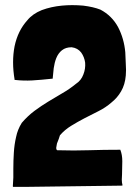

<svg xmlns="http://www.w3.org/2000/svg" viewBox="-20 -731 538 752"><path d="M460 -4.9Q457 -15.6 457 -27.3Q458 -38.1 458 -48.8Q459 -74.2 459 -99.6Q459 -125 451.2 -144.5Q385.7 -144.5 328.1 -142.6Q271.5 -140.6 204.1 -142.6Q200.2 -144.5 200.2 -152.3Q201.2 -160.2 203.1 -168.9Q206.1 -177.7 210 -186.5Q212.9 -196.3 214.8 -201.2Q233.4 -222.7 258.8 -238.3Q284.2 -253.9 310.5 -267.6Q338.9 -282.2 366.2 -295.9Q393.6 -309.6 416 -329.1Q439.5 -347.7 454.1 -373Q469.7 -399.4 472.7 -435.5Q473.6 -446.3 473.6 -457Q473.6 -467.8 472.7 -480.5Q471.7 -504.9 470.7 -526.4Q465.8 -580.1 442.4 -625Q418 -669.9 373 -693.4Q345.7 -704.1 305.7 -709Q284.2 -710.9 262.7 -710.9Q243.2 -710.9 222.7 -709Q180.7 -705.1 143.6 -691.4Q107.4 -676.8 86.9 -651.4Q49.8 -610.4 37.1 -549.8Q25.4 -489.3 37.1 -419.9Q37.1 -418.9 37.1 -418Q37.1 -418 38.1 -418Q72.3 -414.1 106.4 -416Q140.6 -418 185.5 -422.9Q186.5 -422.9 186.5 -422.9Q186.5 -423.8 186.5 -424.8Q188.5 -443.4 190.4 -463.9Q193.4 -485.4 200.2 -502.9Q208 -522.5 222.7 -534.2Q237.3 -545.9 260.7 -545.9Q284.2 -543 297.9 -525.4Q310.5 -507.8 313.5 -485.4Q315.4 -461.9 306.6 -439.5Q297.9 -416 278.3 -403.3Q252 -381.8 224.6 -366.2Q197.3 -349.6 168.9 -333Q141.6 -316.4 115.2 -296.9Q88.9 -277.3 65.4 -250Q48.8 -223.6 43 -194.3Q36.1 -165 34.2 -132.8Q32.2 -101.6 32.2 -69.3Q33.2 -36.1 30.3 -2Q30.3 0 31.2 1Q45.9 1 76.2 1Q170.9 0 456.1 -3.9Q457 -3.9 460 -4.9Z"/></svg>

Font: Londrina Solid
Style: NNS
Weight: 400
Designer: Marcelo Magalhaes
Version: Version 1.002